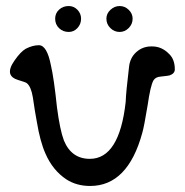

<svg xmlns="http://www.w3.org/2000/svg" viewBox="-20 -619 613 637"><path d="M420 -557Q420 -539 407 -526Q394 -513 377 -513Q359 -513 346 -526Q333 -539 333 -557Q333 -574 346.5 -586.5Q360 -599 377 -599Q394 -599 407 -586.5Q420 -574 420 -557ZM249 -557Q249 -539 237 -526Q225 -513 208 -513Q189 -513 176 -525.5Q163 -538 163 -557Q163 -575 176 -587Q189 -599 208 -599Q225 -599 237 -586.5Q249 -574 249 -557ZM560 -389Q560 -375 543 -369Q542 -368 514 -365Q496 -364 489 -352Q479 -334 470 -271Q458 -198 452 -178Q404 -2 279 -2Q234 -2 200 -24Q155 -54 131 -109Q113 -149 102 -216Q96 -247 89 -296Q83 -332 69 -343Q66 -346 39 -354Q19 -360 14 -374Q9 -391 28 -418Q48 -447 65 -457Q88 -469 109 -469Q136 -469 149 -402Q159 -359 169 -263Q179 -187 192 -153Q217 -92 278 -92Q376 -92 397 -281Q398 -313 408 -396Q411 -427 432 -446Q453 -465 482 -465Q516 -466 541 -440Q560 -422 560 -389Z"/></svg>

Font: GFS Complutum
Style: Regular
Weight: 400
Designer: George D. Matthiopoulos
Foundry: George D. Matthiopoulos
Version: Version 1.000